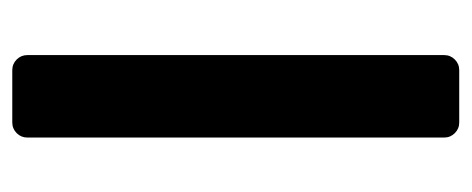

<svg xmlns="http://www.w3.org/2000/svg" viewBox="-242 -508 750 305"><g transform="rotate(90 132.5 -355.0)"><path d="M91 0Q81 0 74 -7Q67 -14 67 -24V-686Q67 -696 74 -703Q81 -710 91 -710H174Q184 -710 191 -703Q198 -696 198 -686V-24Q198 -14 191 -7Q184 0 174 0Z"/></g></svg>

Font: Rubik Light Medium
Style: Regular
Weight: 500
Version: Version 2.104